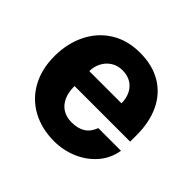

<svg xmlns="http://www.w3.org/2000/svg" viewBox="-136 -676 835 835"><g transform="rotate(45 282.0 -258.5)"><path d="M287.8 -101.8Q324.9 -101.8 349.8 -117.1Q374.8 -132.4 387.5 -166.5H527Q517.9 -112.1 482.9 -72.2Q448 -32.2 397.4 -11.1Q346.9 10 291.5 10Q214.9 10 155.7 -22.3Q96.5 -54.6 63.9 -114.1Q31.2 -173.6 31.2 -252.5Q31.2 -330 61.6 -392.4Q92 -454.9 149.1 -490.9Q206.1 -527 284 -527Q362 -527 416.7 -493.8Q471.4 -460.5 499.2 -401.1Q527 -341.8 527 -263.5V-222.8H185Q184.6 -185 196.9 -157.8Q209.2 -130.5 232.4 -116.1Q255.6 -101.8 287.8 -101.8ZM382.5 -314Q382.5 -343.8 371.2 -367.4Q360 -391.1 337.8 -405.1Q315.5 -419 283.8 -419Q254.1 -419 231.5 -404.2Q208.9 -389.5 196.6 -365.3Q184.4 -341.1 184.5 -314Z"/></g></svg>

Font: Public Sans VF
Style: Regular
Weight: 400
Designer: Pablo Impallari, Rodrigo Fuenzalida (Modified by Dan O. Williams and USWDS)
Version: Version 1.003